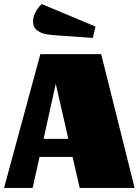

<svg xmlns="http://www.w3.org/2000/svg" viewBox="-31 -927 686 947"><path d="M0 0ZM468 -660 633 0H362L327 -153H164L130 0H-11L168 -660ZM184 -242H306L244 -514ZM268 -751Q222 -754 197.5 -758Q173 -762 152.5 -777Q132 -792 132 -822Q132 -844 144.5 -867.5Q157 -891 175 -907L440 -796L427 -740Z"/></svg>

Font: Sansita Black
Style: Regular
Weight: 900
Designer: Pablo Cosgaya
Foundry: Omnibus-Type
Version: Version 1.006; ttfautohint (v1.5)